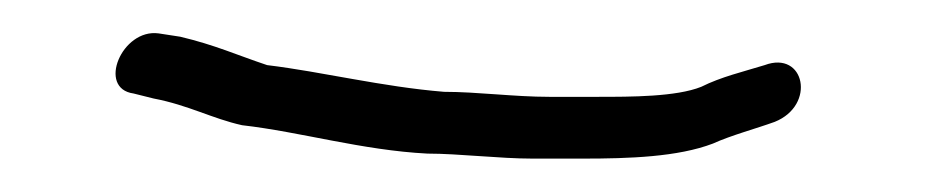

<svg xmlns="http://www.w3.org/2000/svg" viewBox="-20 -35 554 115"><path d="M299 60H329C357 60 386 59 407 51C418 46 433 42 444 38C469 28 462 -5 438 4C425 8 412 11 400 17C385 23 358 23 338 23H309C288 23 266 20 246 20C209 17 173 8 140 4C122 -2 109 -8 88 -13L75 -15C53 -18 38 18 60 21L72 24C93 28 107 36 125 40C160 44 197 55 236 57C255 57 279 60 299 60Z"/></svg>

Font: Electronic
Style: SeLtIt
Weight: 300
Version: Version 1.011